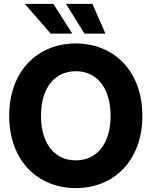

<svg xmlns="http://www.w3.org/2000/svg" viewBox="-20 -965 787 997"><path d="M373.5 11.7C569.8 11.7 719.2 -128.9 719.2 -363.3C719.2 -598.1 569.8 -739.3 373.5 -739.3C176.8 -739.3 27.8 -598.1 27.8 -363.3C27.8 -129.9 176.8 11.7 373.5 11.7ZM373.5 -132.3C265.6 -132.3 192.9 -216.3 192.9 -363.3C192.9 -510.7 265.6 -595.2 373.5 -595.2C481.4 -595.2 554.2 -510.7 554.2 -363.3C554.2 -216.3 481.4 -132.3 373.5 -132.3ZM418.5 -790.5H527.3L460 -944.8H322.8ZM243.2 -790.5H355.5L257.3 -944.8H108.9Z"/></svg>

Font: Raveo Display
Style: Bold
Weight: 700
Designer: Jakub Foglar, Rasmus Andersson (Inter)
Foundry: Jakubfoglar.com
Version: Version 1.100;Glyphs 3.2.3 (3260)